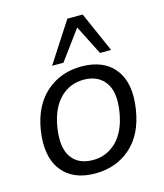

<svg xmlns="http://www.w3.org/2000/svg" viewBox="-113 -838 798 933"><g transform="rotate(-15 285.5 -372.0)"><path d="M252 9Q139 9 84 -62.5Q29 -134 49 -264Q69 -384 142 -447.5Q215 -511 319 -511Q432 -511 487 -439.5Q542 -368 521 -239Q502 -118 429 -54.5Q356 9 252 9ZM258 -57Q327 -57 376.5 -106Q426 -155 441 -249Q457 -346 421 -396Q385 -446 313 -446Q243 -446 194 -397Q145 -348 130 -254Q115 -156 149.5 -106.5Q184 -57 258 -57ZM183 -551 314 -753H391L480 -551H424L349 -699L240 -551Z"/></g></svg>

Font: Mulish
Style: Italic
Weight: 400
Italic angle: -9°
Designer: Vernon Adams
Foundry: Vernon Adams
Version: Version 3.603; ttfautohint (v1.8.3)